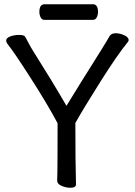

<svg xmlns="http://www.w3.org/2000/svg" viewBox="-20 -872 640 907"><path d="M312 15Q292 15 271 6Q250 -3 250 -19Q250 -40 251 -55Q252 -108 252 -290Q204 -380 124.5 -504Q45 -628 15 -665Q9 -674 9 -679Q9 -693 28.5 -700Q48 -707 69 -707Q93 -707 98 -699.5Q103 -692 111 -676Q126 -647 139 -627Q227 -488 294 -372Q348 -461 457 -634Q485 -679 498 -702Q506 -715 527 -715Q546 -715 567 -705.5Q588 -696 588 -682L585 -675Q535 -614 454.5 -486.5Q374 -359 336 -291Q336 -107 339 -1Q339 15 312 15ZM418 -778H190Q178 -778 172 -790Q166 -802 166 -816Q166 -852 191 -852H419Q443 -852 443 -815Q443 -802 437 -790Q431 -778 418 -778Z"/></svg>

Font: LXGW WenKai Medium
Style: Regular
Weight: 500
Designer: LXGW / Fontworks Inc.
Foundry: LXGW / Fontworks Inc.
Version: Version 1.501; October 10, 2024